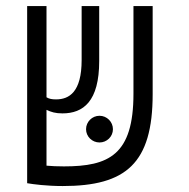

<svg xmlns="http://www.w3.org/2000/svg" viewBox="-20 -606 626 635"><path d="M187.5 9.3C396.5 9.3 484.9 -65.4 484.9 -294.9V-585.9H421.4V-295.9C421.4 -93.8 340.3 -55.7 191.4 -55.7C169.4 -55.7 149.9 -56.6 133.8 -58.1V-242.7C149.4 -235.4 163.1 -231 186.5 -231C255.4 -231 308.1 -270.5 308.1 -404.3V-585.9H250V-407.2C250 -301.3 208.5 -277.3 165.5 -277.3C151.9 -277.3 143.1 -278.8 133.8 -284.2V-585.9H69.8V0H70.3C89.8 3.4 134.3 9.3 187.5 9.3ZM309.1 -134.8C333.5 -134.8 353.5 -154.3 353.5 -178.7C353.5 -203.1 333.5 -223.1 309.1 -223.1C284.7 -223.1 264.6 -203.1 264.6 -178.7C264.6 -154.3 284.7 -134.8 309.1 -134.8Z"/></svg>

Font: Cascadia Mono NF Light
Style: Regular
Weight: 300
Monospace: yes
Designer: Aaron Bell
Foundry: Saja Typeworks
Version: Version 2404.023